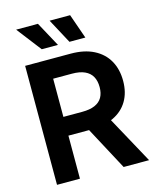

<svg xmlns="http://www.w3.org/2000/svg" viewBox="-136 -1041 927 1134"><g transform="rotate(-15 327.5 -474.0)"><path d="M69.3 0V-727.5H347.7Q430.7 -727.5 488.3 -698.2Q545.9 -668.9 575.7 -616.2Q605.5 -563.5 605.5 -492.7Q605.5 -421.9 575.2 -370.4Q544.9 -318.8 486.8 -291Q428.7 -263.2 344.7 -263.2H151.4V-377.9H324.2Q371.6 -377.9 402.1 -391.1Q432.6 -404.3 447.3 -429.9Q461.9 -455.6 461.9 -492.7Q461.9 -530.8 447.3 -557.1Q432.6 -583.5 402.1 -597.4Q371.6 -611.3 323.7 -611.3H209.5V0ZM476.6 0 299.8 -330.6H451.7L632.3 0ZM358.9 -796.9 277.8 -947.8H403.3L456.1 -796.9ZM189.5 -796.9 73.2 -947.8H206.5L288.6 -796.9Z"/></g></svg>

Font: Inter
Style: 650
Weight: 650
Designer: Rasmus Andersson
Foundry: rsms
Version: Version 4.001;git-66647c0bb